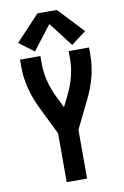

<svg xmlns="http://www.w3.org/2000/svg" viewBox="-104 -1037 709 1096"><g transform="rotate(-10 250.0 -489.0)"><path d="M191 0V-283L113 -442Q50 -569 50 -691V-735H168V-691Q168 -591 218 -489L250 -424L282 -489Q332 -591 332 -691V-735H450V-691Q450 -569 387 -442L309 -283V0ZM142 -766 56 -831 194 -978H306L444 -831L358 -766L250 -906Z"/></g></svg>

Font: Iosevka SS01
Style: Bold
Weight: 700
Monospace: yes
Designer: Belleve Invis
Foundry: Belleve Invis
Version: 2.3.3; ttfautohint (v1.8.3)